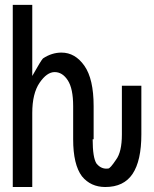

<svg xmlns="http://www.w3.org/2000/svg" viewBox="-20 -750 618 770"><path d="M355.5 -324.2V-191.4H351.6Q351.6 -117.2 367.2 -93.8Q386.7 -70.3 414.1 -74.2Q421.9 -74.2 445.3 -109.4Q468.8 -140.6 468.8 -210.9V-406.2H546.9V-210.9Q546.9 -105.5 511.7 -52.7Q476.6 0 402.3 0Q343.8 0 308.6 -43Q273.4 -89.8 273.4 -191.4V-324.2Q273.4 -394.5 252 -427.7Q230.5 -460.9 199.2 -460.9Q168 -460.9 138.7 -418Q109.4 -375 109.4 -296.9V0H31.2V-730.5H109.4V-445.3Q144.5 -507.8 152.3 -515.6Q187.5 -539.1 226.6 -539.1Q281.2 -539.1 318.4 -486.3Q355.5 -433.6 355.5 -324.2Z"/></svg>

Font: 和音 by 宁静之雨，公众号njzyshare
Style: Regular
Weight: 400
Designer: Steve Matteson
Foundry: Ascender Corporation
Version: Version 6.00;June 8, 2018;FontCreator 11.0.0.2388 32-bit